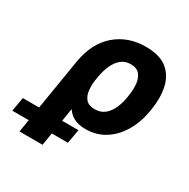

<svg xmlns="http://www.w3.org/2000/svg" viewBox="-280 -702 1040 1059"><g transform="rotate(30 240.0 -173.0)"><path d="M-19.2 203.1 61.4 -288.4Q82.7 -415.1 160.9 -482.8Q239 -550.4 352.3 -550.4Q441.8 -550.4 489 -511.5Q536.2 -472.7 549.7 -408.2Q563.2 -343.8 550.4 -267L549 -257.1Q535.5 -176.8 499.6 -116.8Q463.8 -56.8 410.2 -23.4Q356.5 9.9 289.1 9.9Q245 9.9 215.7 -5Q186.4 -19.9 168.3 -47.6L127.8 203.1ZM200.6 -246.8Q196.4 -214.8 199.9 -183.4Q203.5 -152 221.4 -131.2Q239.3 -110.4 277.7 -110.4Q317.1 -110.4 342.3 -132.1Q367.5 -153.8 381.7 -187.5Q396 -221.2 401.6 -257.1L403.1 -267Q410.5 -309.3 406.8 -345.3Q403.1 -381.4 384.4 -403.4Q365.8 -425.4 327.4 -425.4Q291.9 -425.4 267 -404.5Q242.2 -383.5 227.1 -349.3Q212 -315 205.3 -274.5ZM-110.8 123.6 -95.2 34.4H258.9L243.3 123.6Z"/></g></svg>

Font: Inter UI
Style: Bold Italic
Weight: 700
Italic angle: 9.39999°
Designer: Rasmus Andersson
Foundry: rsms
Version: 3.2;8d6f07862